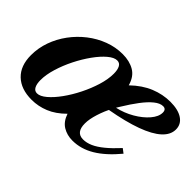

<svg xmlns="http://www.w3.org/2000/svg" viewBox="-89 -802 1081 1081"><g transform="rotate(45 452.0 -261.5)"><path d="M210 10.5Q125.5 10.5 77.8 -35.2Q30 -81 30 -165Q30 -222 49.2 -276Q68.5 -330 103 -376.8Q137.5 -423.5 183.2 -459Q229 -494.5 282.2 -514.5Q335.5 -534.5 391.5 -534.5Q446.5 -534.5 485.5 -511.5Q524.5 -488.5 539.5 -434Q594.5 -487 653 -510.8Q711.5 -534.5 771 -534.5Q833.5 -534.5 868.5 -511Q903.5 -487.5 903.5 -446Q903.5 -404 865 -368.8Q826.5 -333.5 749.8 -305.5Q673 -277.5 558.5 -257Q555.5 -250.5 552.8 -244.8Q550 -239 547.5 -233Q538 -210 531 -187.8Q524 -165.5 520.2 -145.5Q516.5 -125.5 516.5 -107.5Q516.5 -36.5 573 -36.5Q600.5 -36.5 629.8 -49.5Q659 -62.5 692.2 -89.8Q725.5 -117 765.5 -160.5L791 -141Q727 -64 664.5 -26.8Q602 10.5 535 10.5Q492 10.5 458.5 -9.8Q425 -30 409 -77Q362 -30 312.2 -9.8Q262.5 10.5 210 10.5ZM206 -36.5Q230 -36.5 260.2 -62Q290.5 -87.5 321 -129.8Q351.5 -172 377 -223Q402.5 -274 418.2 -325.5Q434 -377 434 -420.5Q434 -451.5 424.5 -469.5Q415 -487.5 395 -487.5Q371 -487.5 340.8 -462Q310.5 -436.5 280 -394Q249.5 -351.5 224 -300.8Q198.5 -250 182.8 -198.2Q167 -146.5 167 -103.5Q167 -72.5 176.8 -54.5Q186.5 -36.5 206 -36.5ZM578 -294Q631.5 -306 678.5 -333.2Q725.5 -360.5 754.8 -394.8Q784 -429 784 -461Q784 -488 759.5 -488Q735.5 -488 707.8 -465.5Q680 -443 650.8 -404.2Q621.5 -365.5 591.5 -316Z"/></g></svg>

Font: Libre Caslon Text
Style: Italic
Weight: 400
Italic angle: -22.583°
Designer: Pablo Impallari, Rodrigo Fuenzalida, Katja Schimmel
Foundry: Pablo Impallari, Rodrigo Fuenzalida
Version: Version 2.000